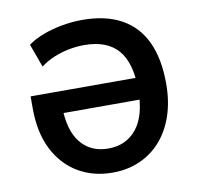

<svg xmlns="http://www.w3.org/2000/svg" viewBox="-80 -799 928 894"><g transform="rotate(-10 383.5 -352.5)"><path d="M382 10Q291 10 220 -32Q149 -74 108 -154Q67 -234 67 -350V-406H615V-303H168L203 -338Q204 -221 251.5 -162.5Q299 -104 382 -104Q467 -104 516.5 -166Q566 -228 566 -350Q566 -477 513.5 -537.5Q461 -598 354 -598Q316 -598 279 -590.5Q242 -583 208.5 -569Q175 -555 146 -533L106 -643Q135 -665 178.5 -681.5Q222 -698 271 -706.5Q320 -715 365 -715Q475 -715 549.5 -674Q624 -633 661.5 -553Q699 -473 699 -355Q699 -271 676 -203.5Q653 -136 611 -88.5Q569 -41 511 -15.5Q453 10 382 10Z"/></g></svg>

Font: Nunito Sans 7pt SemiCondensed
Style: Bold
Weight: 700
Width: 4
Designer: Vernon Adams
Foundry: Vernon Adams
Version: Version 3.101;gftools[0.9.27]